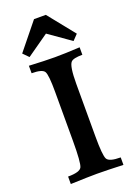

<svg xmlns="http://www.w3.org/2000/svg" viewBox="-172 -993 750 1061"><g transform="rotate(-20 203.5 -463.0)"><path d="M361.3 0Q257.3 -3.9 206.5 -3.9Q157.7 -3.9 51.8 0V-43.9Q121.1 -43.9 132.8 -67.9Q144.5 -91.8 144.5 -220.7V-508.8Q144.5 -606 132.8 -627.7Q121.1 -649.4 57.6 -649.4V-693.4Q151.4 -688.5 209.5 -688.5Q266.6 -688.5 356 -693.4V-649.4Q302.2 -649.4 288.6 -634.3Q269.5 -613.8 269.5 -509.3V-199.2Q269.5 -89.8 281.7 -66.9Q293.9 -43.9 361.3 -43.9ZM336.4 -737.3 207 -828.1 77.6 -737.3 45.9 -769.5 172.4 -925.8H241.7L367.2 -769.5Z"/></g></svg>

Font: Kelvinch
Style: Bold
Weight: 700
Designer: Paul James Miller
Foundry: High-Logic / Made with FontCreator
Version: Version 3.501;March 28, 2021;FontCreator 13.0.0.2683 64-bit